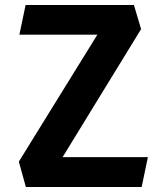

<svg xmlns="http://www.w3.org/2000/svg" viewBox="-20 -750 660 770"><path d="M55.5 -101.7 397.1 -654 434.5 -611.1H57.7L82.7 -729.9L517.1 -730L545.8 -633.2L201.3 -71.3L176.8 -119.7H573.1L548.1 0H83.8Z"/></svg>

Font: Monaspace Krypton Var
Style: Regular
Weight: 400
Designer: Riley Cran and the Lettermatic Team
Version: Version 1.101 (Monaspace Krypton Var)